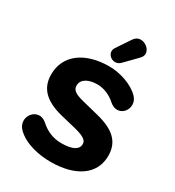

<svg xmlns="http://www.w3.org/2000/svg" viewBox="-217 -1048 1081 1185"><g transform="rotate(30 323.5 -455.0)"><path d="M329 11C500 11 619 -63 619 -199C619 -301 556 -355 429 -386L313 -415C250 -431 232 -449 232 -478C232 -525 282 -549 345 -548C390 -547 436 -526 468 -497C548 -424 631 -532 568 -599C520 -650 427 -681 350 -681C176 -681 62 -597 62 -459C62 -360 122 -302 245 -271L360 -243C425 -226 446 -209 446 -183C446 -145 408 -122 328 -122C271 -122 221 -142 177 -182C101 -249 11 -138 84 -68C147 -8 247 11 329 11ZM403 -738 488 -825C544 -882 434 -963 388 -895L321 -795C289 -748 358 -693 403 -738Z"/></g></svg>

Font: SN Pro Heavy
Style: Regular
Weight: 800
Designer: Tobias Whetton
Foundry: Supernotes
Version: Version 1.001;Glyphs 3.2 (3249)